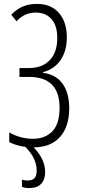

<svg xmlns="http://www.w3.org/2000/svg" viewBox="-20 -744 435 982"><path d="M321.8 -553.7Q321.8 -483.4 289.8 -436.8Q257.8 -390.1 200.2 -375V-371.6Q265.6 -363.3 299.8 -316.2Q334 -269 334 -189.9Q334 -95.7 286.4 -43Q238.8 9.8 150.4 9.8Q118.7 9.8 86.9 3.2Q55.2 -3.4 27.3 -17.1V-66.9Q52.7 -51.3 85.2 -42.7Q117.7 -34.2 147.5 -34.2Q210.9 -34.2 247.8 -72.5Q284.7 -110.8 284.7 -192.4Q284.7 -350.6 128.4 -350.6H79.6V-396H128.4Q195.3 -396 234.1 -435.8Q272.9 -475.6 272.9 -550.3Q272.9 -612.8 243.4 -646.2Q213.9 -679.7 162.6 -679.7Q130.9 -679.7 106.4 -667.2Q82 -654.8 64.5 -635.3L37.6 -668.5Q63.5 -696.3 95.5 -710.2Q127.4 -724.1 168.5 -724.1Q241.2 -724.1 281.5 -677.7Q321.8 -631.3 321.8 -553.7ZM167.5 128.4Q167.5 96.2 152.6 65.2Q137.7 34.2 103 0H141.1Q169.4 23.4 190.2 59.8Q210.9 96.2 210.9 135.7Q210.9 174.3 190.7 196Q170.4 217.8 129.9 217.8Q106 217.8 92.3 211.4V174.8Q103 179.2 120.6 179.2Q145 179.2 156.2 167.5Q167.5 155.8 167.5 128.4Z"/></svg>

Font: Open Sans Condensed Light
Style: Regular
Weight: 300
Width: 3
Designer: Monotype Design Team
Foundry: Monotype Imaging Inc.
Version: Version 3.003; ttfautohint (v1.8.4)